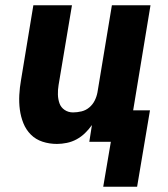

<svg xmlns="http://www.w3.org/2000/svg" viewBox="-20 -540 640 731"><path d="M502 171H373L402 0H320L330 -64Q318 -47 303.5 -33Q289 -19 271.5 -9.5Q254 0 234.5 4Q215 8 197 8Q168 8 142 -0.5Q116 -9 97.5 -27.5Q79 -46 69 -71Q59 -96 55.5 -123Q52 -150 53.5 -178.5Q55 -207 60 -235L107 -520H254L203 -216Q200 -198 200.5 -180Q201 -162 206.5 -146.5Q212 -131 226 -121.5Q240 -112 258 -112Q274 -112 290.5 -116Q307 -120 320 -131Q333 -142 340.5 -157Q348 -172 351 -188L406 -520H553L487 -120H551Z"/></svg>

Font: Iosevka Aile Heavy
Style: Italic
Weight: 900
Italic angle: -9°
Designer: Belleve Invis
Foundry: Belleve Invis
Version: Version 31.1.0; ttfautohint (v1.8.4)